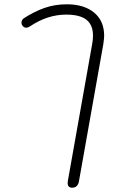

<svg xmlns="http://www.w3.org/2000/svg" viewBox="-20 -604 549 894"><path d="M295 248Q295 242 296 238L409 -398Q413 -418 413 -438Q413 -488 382.5 -512Q352 -536 288 -536Q201 -536 119 -481Q110 -475 102 -475Q90 -475 83 -487Q80 -492 80 -498Q80 -511 91 -519Q139 -550 187 -567Q235 -584 292 -584Q371 -584 418 -545.5Q465 -507 465 -437Q465 -426 461 -398L348 238Q343 270 316 270Q295 270 295 248Z"/></svg>

Font: Kodchasan ExtraLight
Style: Italic
Weight: 275
Italic angle: -10°
Version: Version 1.000; ttfautohint (v1.6)